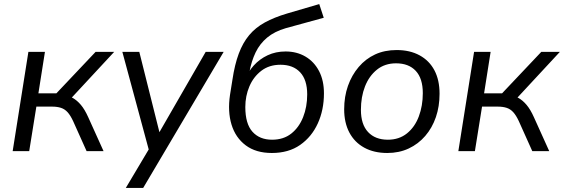

<svg xmlns="http://www.w3.org/2000/svg" viewBox="-20 -740 2761 940"><path d="M42 0 119 -486H200L168 -283H256L448 -486H539L320 -250L291 -273Q315 -272 336 -260.5Q357 -249 376 -226.5Q395 -204 412 -166L487 0H404L338 -147Q325 -175 311 -190.5Q297 -206 278.5 -212Q260 -218 236 -218H158L123 0Z M596 180 718 -25 713 10 579 -486H662L769 -59H741L987 -486H1075L681 180Z M1311 9Q1233 9 1183 -28.5Q1133 -66 1113.5 -130Q1094 -194 1106 -275L1118 -350Q1129 -424 1149 -477.5Q1169 -531 1200 -568Q1231 -605 1276.5 -630Q1322 -655 1386 -674L1543 -720L1565 -653L1379 -602Q1324 -586 1288 -556Q1252 -526 1231.5 -483.5Q1211 -441 1201 -387L1194 -347H1178Q1194 -388 1222.5 -419.5Q1251 -451 1290.5 -469.5Q1330 -488 1378 -488Q1433 -488 1475.5 -463Q1518 -438 1542 -392Q1566 -346 1566 -283Q1566 -202 1536 -136Q1506 -70 1449.5 -30.5Q1393 9 1311 9ZM1312 -56Q1368 -56 1406 -86Q1444 -116 1464 -166.5Q1484 -217 1484 -278Q1484 -349 1449.5 -386Q1415 -423 1353 -423Q1298 -423 1259.5 -393.5Q1221 -364 1201 -317Q1181 -270 1181 -216Q1181 -134 1216 -95Q1251 -56 1312 -56Z M1876 9Q1811 9 1763.5 -17Q1716 -43 1690.5 -91Q1665 -139 1665 -205Q1665 -267 1683.5 -319.5Q1702 -372 1736 -412Q1770 -452 1816.5 -473.5Q1863 -495 1922 -495Q1987 -495 2034.5 -469Q2082 -443 2107 -395.5Q2132 -348 2132 -281Q2132 -219 2114 -166.5Q2096 -114 2062 -74.5Q2028 -35 1981 -13Q1934 9 1876 9ZM1879 -56Q1934 -56 1972.5 -87Q2011 -118 2030.5 -170Q2050 -222 2050 -284Q2050 -356 2015.5 -393Q1981 -430 1919 -430Q1864 -430 1825.5 -399Q1787 -368 1767 -317Q1747 -266 1747 -202Q1747 -131 1782 -93.5Q1817 -56 1879 -56Z M2224 0 2301 -486H2382L2350 -283H2438L2630 -486H2721L2502 -250L2473 -273Q2497 -272 2518 -260.5Q2539 -249 2558 -226.5Q2577 -204 2594 -166L2669 0H2586L2520 -147Q2507 -175 2493 -190.5Q2479 -206 2460.5 -212Q2442 -218 2418 -218H2340L2305 0Z"/></svg>

Font: Nunito Sans 12pt
Style: Italic
Weight: 400
Italic angle: -9°
Designer: Vernon Adams
Foundry: Vernon Adams
Version: Version 3.101;gftools[0.9.27]